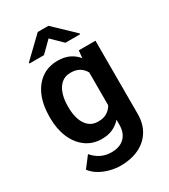

<svg xmlns="http://www.w3.org/2000/svg" viewBox="-229 -855 1026 1169"><g transform="rotate(-30 284.5 -271.0)"><path d="M37.1 -257.8V-268.1Q37.1 -348.6 62.7 -409.4Q88.4 -470.2 136 -504.2Q183.6 -538.1 249.5 -538.1Q296.9 -538.1 331.1 -521.7Q365.2 -505.4 388.7 -476.1L394 -528.3H511.2V-16.1Q511.2 55.7 480 105.7Q448.7 155.8 393.3 181.9Q337.9 208 264.2 208Q232.4 208 195.6 199.2Q158.7 190.4 124.8 171.6Q90.8 152.8 68.4 123L126.5 46.9Q179.2 109.4 257.8 109.4Q315.9 109.4 348.9 77.4Q381.8 45.4 381.8 -14.6V-47.9Q357.9 -20.5 325 -5.4Q292 9.8 248.5 9.8Q183.6 9.8 136 -25.1Q88.4 -60.1 62.7 -120.6Q37.1 -181.2 37.1 -257.8ZM166 -268.1V-257.8Q166 -212.4 178.2 -175Q190.4 -137.7 215.8 -115.5Q241.2 -93.3 280.8 -93.3Q318.4 -93.3 343 -108.4Q367.7 -123.5 381.8 -149.4V-379.9Q367.7 -405.8 343.3 -420.7Q318.8 -435.5 281.7 -435.5Q242.2 -435.5 216.6 -413.1Q190.9 -390.6 178.5 -352.8Q166 -314.9 166 -268.1ZM308.6 -750 450.2 -614.7V-608.9H346.7L271 -683.1L195.8 -608.9H93.8V-615.7L233.4 -750Z"/></g></svg>

Font: Vazirmatn RD UI SemiBold
Style: Regular
Weight: 600
Designer: Saber Rastikerdar
Foundry: Saber Rastikerdar
Version: Version 33.003